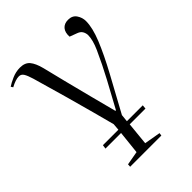

<svg xmlns="http://www.w3.org/2000/svg" viewBox="-223 -632 957 957"><g transform="rotate(-45 256.0 -153.0)"><path d="M127 216 128 200 201 187 214 65H104L107 44H216L219 8Q205 -46 188 -108.5Q171 -171 149 -250.5Q127 -330 96 -436Q87 -466 78 -480.5Q69 -495 53 -495Q30 -495 -5 -476L-12 -487Q4 -498 31.5 -510Q59 -522 88 -522Q123 -522 140.5 -501Q158 -480 169 -437Q181 -388 198.5 -318Q216 -248 235.5 -173Q255 -98 272 -33H276Q315 -104 352 -173Q389 -242 421 -313Q443 -362 443 -397Q442 -412 435 -423.5Q428 -435 412 -441L372 -456Q370 -487 384.5 -504Q399 -521 426 -521Q456 -521 470.5 -499.5Q485 -478 485 -453Q485 -406 457.5 -338.5Q430 -271 383.5 -185Q337 -99 280 5L276 44H388L386 65H275L263 186L349 201L347 216Z"/></g></svg>

Font: Literata 72pt Light
Style: Italic
Weight: 300
Italic angle: -2°
Designer: Latin by Veronika Burian and Jose Scaglione. Greek by Irene Vlachou. Cyrillic by Vera Evstafieva
Foundry: TypeTogether
Version: Version 3.002